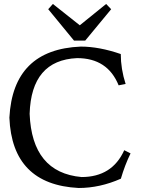

<svg xmlns="http://www.w3.org/2000/svg" viewBox="-20 -938 716 968"><path d="M376.5 9.8Q41 -7.3 27.3 -344.7Q45.4 -689 387.2 -703.1Q480 -703.1 588.9 -665.5Q588.9 -590.8 613.3 -514.6L578.1 -507.8Q522.5 -645 368.7 -645Q137.7 -634.8 129.4 -364.3Q141.1 -67.9 391.1 -45.4Q545.4 -45.4 606.4 -180.7L638.2 -164.6Q609.4 -105.5 589.4 -37.1Q483.4 9.8 376.5 9.8ZM409.7 -733.4H353L223.1 -891.6L246.6 -918L382.3 -810.5L515.1 -918L540.5 -891.6Z"/></svg>

Font: Almanac
Style: Regular
Weight: 400
Designer: Eden's Almanac
Version: Version 3.501;March 28, 2021;FontCreator 13.0.0.2683 64-bit